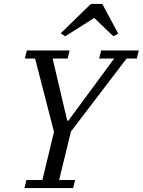

<svg xmlns="http://www.w3.org/2000/svg" viewBox="-20 -954 724 974"><path d="M114 -41H195L254 -285L158 -657H106L116 -698H333L323 -657H247L321 -342H327L559 -657H483L493 -698H684L674 -657H622L340 -287L280 -41H361L351 0H104ZM288 -785 441 -934H499L580 -783L555 -770L458 -863L311 -770Z"/></svg>

Font: IBM Plex Serif
Style: Italic
Weight: 400
Italic angle: -14°
Designer: Mike Abbink, Paul van der Laan, Pieter van Rosmalen
Foundry: Bold Monday
Version: Version 3.001